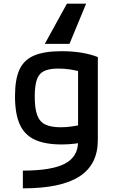

<svg xmlns="http://www.w3.org/2000/svg" viewBox="-20 -810 640 1050"><path d="M346 -790H451L360 -570H225ZM105 123Q263 123 335 85Q407 47 407 -36V-471L439 -413Q398 -425 365 -430Q332 -435 299 -435Q250 -435 221.5 -421.5Q193 -408 181.5 -374.5Q170 -341 170 -282Q170 -218 183 -181.5Q196 -145 227 -129.5Q258 -114 312 -114Q342 -114 372.5 -118.5Q403 -123 443 -131L455 -35Q425 -29 390.5 -24.5Q356 -20 317 -20Q226 -20 169.5 -46.5Q113 -73 87.5 -131Q62 -189 62 -284Q62 -376 86.5 -429.5Q111 -483 167 -506.5Q223 -530 317 -530Q433 -530 515 -498V-44Q515 90 414.5 155Q314 220 105 220Z"/></svg>

Font: M PLUS Code Latin Expanded Medium
Style: Regular
Weight: 500
Width: 7
Designer: Coji Morishita
Foundry: UNDERFOREST DESIGN
Version: Version 1.002; ttfautohint (v1.8.3)